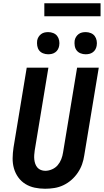

<svg xmlns="http://www.w3.org/2000/svg" viewBox="-20 -1150 640 1178"><path d="M257 8Q224 8 193 1.5Q162 -5 136 -21Q110 -37 92 -62Q74 -87 65.5 -117Q57 -147 57.5 -179.5Q58 -212 63 -245L144 -735H277L193 -227Q191 -213 190 -199Q189 -185 190.5 -171Q192 -157 196.5 -144.5Q201 -132 209.5 -122Q218 -112 231 -107Q244 -102 258 -102Q278 -102 299 -111Q320 -120 334 -136.5Q348 -153 356 -173.5Q364 -194 367 -215L453 -735H586L497 -197Q493 -169 483.5 -142Q474 -115 457 -90Q440 -65 417.5 -45.5Q395 -26 368.5 -13.5Q342 -1 313.5 3.5Q285 8 257 8ZM505 -817Q489 -817 474 -823Q459 -829 450 -841Q441 -853 438.5 -869Q436 -885 438 -901Q440 -913 446.5 -923.5Q453 -934 462.5 -941Q472 -948 483 -950.5Q494 -953 506 -953Q522 -953 537 -947Q552 -941 561 -929Q570 -917 573 -901Q576 -885 573 -869Q571 -857 565 -846.5Q559 -836 549 -829Q539 -822 528 -819.5Q517 -817 505 -817ZM275 -817Q259 -817 244 -823Q229 -829 220 -841Q211 -853 208.5 -869Q206 -885 208 -901Q210 -913 216.5 -923.5Q223 -934 232.5 -941Q242 -948 253 -950.5Q264 -953 276 -953Q292 -953 307 -947Q322 -941 331 -929Q340 -917 343 -901Q346 -885 343 -869Q341 -857 335 -846.5Q329 -836 319 -829Q309 -822 298 -819.5Q287 -817 275 -817ZM597 -1050H252V-1130H597Z"/></svg>

Font: Iosevka Aile Extrabold Oblique
Style: Regular
Weight: 800
Italic angle: -9°
Designer: Belleve Invis
Foundry: Belleve Invis
Version: Version 31.1.0; ttfautohint (v1.8.4)